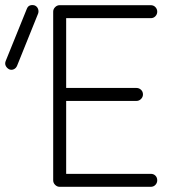

<svg xmlns="http://www.w3.org/2000/svg" viewBox="-130 -720 683 740"><path d="M100 0Q90 0 82.5 -7.5Q75 -15 75 -25V-675Q75 -685 82.5 -692.5Q90 -700 100 -700H451Q462 -700 469 -692.5Q476 -685 476 -675Q476 -665 469 -657.5Q462 -650 451 -650H125V-381H396Q406 -381 413.5 -374Q421 -367 421 -356Q421 -346 413.5 -338.5Q406 -331 396 -331H125V-50H451Q462 -50 469 -43Q476 -36 476 -25Q476 -15 469 -7.5Q462 0 451 0ZM-64 -467Q-68 -457 -77 -453Q-86 -449 -95 -453Q-104 -458 -108 -466.5Q-112 -475 -108 -485L-27 -685Q-23 -696 -14.5 -699Q-6 -702 4 -699Q13 -695 16.5 -686Q20 -677 17 -668Z"/></svg>

Font: Kurewa Gothic CJK TC Regular
Style: Regular
Weight: 400
Designer: Max Yao
Foundry: Max-Everyday
Version: Version 1.071; ttfautohint (v1.8.3)